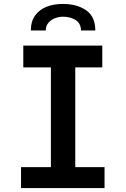

<svg xmlns="http://www.w3.org/2000/svg" viewBox="-20 -957 640 977"><path d="M87 -106.5H239V-614H98.5V-725H500.5V-614H363V-106.5H512V0H87ZM465 -802H392Q392 -837.5 365 -854.8Q338 -872 301 -872Q280.5 -872 260.2 -864.5Q240 -857 226.5 -841.2Q213 -825.5 213 -802H137Q137 -848.5 159.2 -878.8Q181.5 -909 218 -923Q254.5 -937 299 -937Q371.5 -937 418.2 -904.8Q465 -872.5 465 -802Z"/></svg>

Font: JuliaMono
Style: Bold
Weight: 700
Monospace: yes
Designer: cormullion
Foundry: corm
Version: Version 0.055; ttfautohint (v1.8.4)